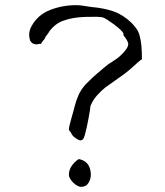

<svg xmlns="http://www.w3.org/2000/svg" viewBox="-20 -702 640 744"><path d="M140 -532H136Q131 -532 128 -531Q125 -531 124 -530Q115 -530 108.5 -533Q102 -536 97 -544Q95 -550 94 -556Q93 -562 93 -566Q93 -575 95.5 -584.5Q98 -594 103 -602Q127 -645 174.5 -663.5Q222 -682 275 -682Q289 -682 304 -679.5Q319 -677 333 -675Q382 -671 419.5 -658Q457 -645 489 -614Q498 -605 506.5 -594Q515 -583 519 -571Q526 -547 528 -523Q530 -499 530 -475V-471H527Q511 -458 496 -444Q481 -430 464 -417Q445 -403 426 -390Q407 -377 388 -363Q372 -350 357 -333.5Q342 -317 333 -297Q330 -292 329.5 -284Q329 -276 327 -266Q326 -259 323 -243Q320 -227 316.5 -210.5Q313 -194 309 -180Q305 -166 302 -163Q298 -158 290 -158Q287 -158 276 -165Q265 -172 263 -175Q257 -182 256 -186Q254 -190 251.5 -192.5Q249 -195 247 -199V-201Q247 -206 250 -218.5Q253 -231 257 -245Q261 -259 264.5 -271.5Q268 -284 269 -289Q275 -313 284.5 -334Q294 -355 310 -373Q317 -380 328.5 -391.5Q340 -403 354 -415Q368 -427 381 -438Q394 -449 401 -454Q410 -460 423.5 -468.5Q437 -477 448.5 -488Q460 -499 468.5 -510.5Q477 -522 477 -532Q477 -536 471 -548Q468 -551 466 -555.5Q464 -560 461 -561Q460 -563 460 -563Q459 -565 459 -565Q459 -566 458.5 -568Q458 -570 458 -572Q457 -577 446.5 -587Q436 -597 422.5 -607Q409 -617 396.5 -625Q384 -633 377 -635Q372 -636 367 -636Q362 -636 355 -637Q335 -637 312 -636.5Q289 -636 267 -632.5Q245 -629 224.5 -621.5Q204 -614 189 -600Q184 -596 180.5 -591.5Q177 -587 173 -583Q170 -578 167 -573.5Q164 -569 160 -564Q157 -561 155.5 -557Q154 -553 152 -550Q147 -545 145 -541.5Q143 -538 140 -535ZM289 -85Q312 -79 322 -63Q332 -47 332 -24Q332 -9 323 6.5Q314 22 294 22Q287 22 278.5 17Q270 12 263 5Q256 -2 251.5 -10Q247 -18 247 -24Q247 -44 258 -59.5Q269 -75 284 -85Z"/></svg>

Font: ToneOZ-Pinyin-Tsuipita-TC
Style: Regular
Weight: 400
Designer: ÂÆ£ÂøóÂáåJeffrey Xuan(jeffreyx@gmail.com, ToneOZ.com) ÈòøÂù§(cjkFonts)
Foundry: ToneOZ
Version: Version 0.24071